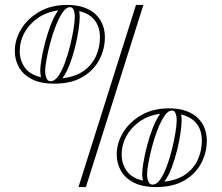

<svg xmlns="http://www.w3.org/2000/svg" viewBox="-20 -743 898 778"><path d="M613 15Q557 15 521.5 -3.5Q486 -22 469.5 -52Q453 -82 453 -117Q453 -164 479 -206.5Q505 -249 552.5 -276.5Q600 -304 665 -304Q705 -304 734 -293.5Q763 -283 781.5 -265Q800 -247 809 -223.5Q818 -200 818 -173Q818 -125 795.5 -82Q773 -39 727.5 -12Q682 15 613 15ZM598 5Q615 5 629.5 -16Q644 -37 656 -69.5Q668 -102 677 -138.5Q686 -175 691 -206.5Q696 -238 696 -255Q696 -272 691.5 -283.5Q687 -295 677 -295Q661 -295 646.5 -273.5Q632 -252 619 -219Q606 -186 596.5 -150Q587 -114 581.5 -83.5Q576 -53 576 -38Q576 -27 578 -17Q580 -7 585 -1Q590 5 598 5ZM646 -7Q699 -13 732.5 -37Q766 -61 782 -97Q798 -133 798 -173Q798 -199 789.5 -220Q781 -241 762.5 -256.5Q744 -272 714 -279Q715 -273 715.5 -267Q716 -261 716 -255Q716 -237 711.5 -205Q707 -173 698 -136Q689 -99 676 -64.5Q663 -30 646 -7ZM629 -282Q580 -275 545 -250Q510 -225 491.5 -190.5Q473 -156 473 -117Q473 -80 493 -51Q513 -22 559 -11Q558 -17 557 -24Q556 -31 556 -38Q556 -53 561 -83.5Q566 -114 575.5 -151Q585 -188 598.5 -223Q612 -258 629 -282ZM200 -404Q144 -404 108.5 -422.5Q73 -441 56.5 -471Q40 -501 40 -536Q40 -583 66 -625.5Q92 -668 139.5 -695.5Q187 -723 252 -723Q292 -723 321 -712.5Q350 -702 368.5 -684Q387 -666 396 -642.5Q405 -619 405 -592Q405 -544 382.5 -501Q360 -458 314.5 -431Q269 -404 200 -404ZM185 -414Q202 -414 216.5 -435Q231 -456 243 -488.5Q255 -521 264 -557.5Q273 -594 278 -625.5Q283 -657 283 -674Q283 -691 278.5 -702.5Q274 -714 264 -714Q248 -714 233.5 -692.5Q219 -671 206 -638Q193 -605 183.5 -569Q174 -533 168.5 -502.5Q163 -472 163 -457Q163 -446 165 -436Q167 -426 172 -420Q177 -414 185 -414ZM233 -426Q286 -432 319.5 -456Q353 -480 369 -516Q385 -552 385 -592Q385 -618 376.5 -639Q368 -660 349.5 -675.5Q331 -691 301 -698Q302 -692 302.5 -686Q303 -680 303 -674Q303 -656 298.5 -624Q294 -592 285 -555Q276 -518 263 -483.5Q250 -449 233 -426ZM216 -701Q167 -694 132 -669Q97 -644 78.5 -609.5Q60 -575 60 -536Q60 -499 80 -470Q100 -441 146 -430Q145 -436 144 -443Q143 -450 143 -457Q143 -472 148 -502.5Q153 -533 162.5 -570Q172 -607 185.5 -642Q199 -677 216 -701ZM298 15 531 -723H561L328 15Z"/></svg>

Font: Kalnia Glaze Thin
Style: Regular
Weight: 100
Version: Version 1.110